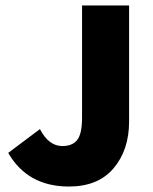

<svg xmlns="http://www.w3.org/2000/svg" viewBox="-20 -670 560 702"><path d="M232 12Q81 12 10 -111L126 -198Q158 -136 208 -136Q245 -136 262.5 -158.5Q280 -181 280 -240V-650H452V-226Q452 -122 395.5 -55Q339 12 232 12Z"/></svg>

Font: Assistant ExtraBold
Style: Regular
Weight: 800
Designer: Hebrew By Ben Nathan, Latin by Paul Hunt
Version: Version 2.001;PS 002.001;hotconv 1.0.88;makeotf.lib2.5.64775